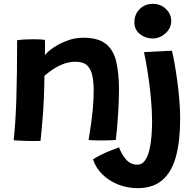

<svg xmlns="http://www.w3.org/2000/svg" viewBox="-20 -726 1011 998"><path d="M190.5 6.5Q177 7 158 7Q139 7 119 6.5Q102.5 6 81.2 5Q60 4 51 3Q60.5 -80.5 64.8 -206Q69 -331.5 69 -517Q86 -519.5 108.8 -520.8Q131.5 -522 155 -522Q171 -522 186.5 -521.2Q202 -520.5 213.5 -518.5Q214 -511.5 214 -485.2Q214 -459 213.5 -439.5Q228.5 -458.5 259.5 -479.5Q290.5 -500.5 330.5 -515.2Q370.5 -530 412 -530Q488 -530 528.2 -499.5Q568.5 -469 583.5 -408.2Q598.5 -347.5 598.5 -257.5Q598.5 -208 594.2 -137.8Q590 -67.5 582 1.5Q572.5 2.5 553.5 3.2Q534.5 4 513 4Q491 4 470.8 3.5Q450.5 3 440.5 1.5Q446 -31 452.2 -74.5Q458.5 -118 462.8 -165Q467 -212 467 -255Q467 -300 459.8 -333.8Q452.5 -367.5 432.5 -386.2Q412.5 -405 373.5 -405Q338.5 -405 307.5 -392.8Q276.5 -380.5 252 -363.5Q227.5 -346.5 211 -332Q209.5 -210.5 202.5 -123.2Q195.5 -36 190.5 6.5ZM774 -706Q815.5 -706 842.8 -679.2Q870 -652.5 870 -617.5Q870 -579.5 840.2 -552.8Q810.5 -526 772.5 -526Q736 -526 707.2 -549Q678.5 -572 678.5 -610.5Q678.5 -651 705.8 -678.5Q733 -706 774 -706ZM916.5 -108Q916.5 5.5 895 86Q873.5 166.5 824.8 209.2Q776 252 694.5 252Q642 252 594.5 233.2Q547 214.5 512.5 180.8Q478 147 463.5 102.5Q481.5 90 506.8 77.8Q532 65.5 557 55.8Q582 46 599 40Q610 73 634 101.5Q658 130 693.5 130Q718 130 733.2 108.8Q748.5 87.5 756.5 53.8Q764.5 20 767.5 -18.8Q770.5 -57.5 770.5 -93Q770.5 -147.5 764.8 -212Q759 -276.5 749.2 -340.2Q739.5 -404 728.5 -455L873.5 -462.5Q880 -438 887.2 -397.2Q894.5 -356.5 901.2 -307Q908 -257.5 912.2 -206Q916.5 -154.5 916.5 -108Z"/></svg>

Font: Grandstander SemiBold
Style: Regular
Weight: 600
Designer: Tyler Finck
Foundry: Etcetera Type Co
Version: Version 1.200; ttfautohint (v1.8.3)